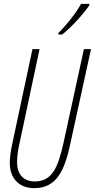

<svg xmlns="http://www.w3.org/2000/svg" viewBox="-20 -970 494 1000"><path d="M284 -798V-790H303C348 -823 417 -900 445 -942V-950H402C380 -908 333 -847 284 -798ZM158 10C275 10 317 -82 347 -225L454 -714H417L311 -227C282 -96 251 -25 161 -25C106 -25 69 -58 69 -125C69 -148 72 -179 79 -211L186 -714H149L42 -212C35 -178 31 -146 31 -122C31 -36 84 10 158 10Z"/></svg>

Font: Noto Sans ExtraCondensed ExtraLight
Style: Italic
Weight: 200
Width: 2
Italic angle: -12°
Designer: Monotype Design Team
Foundry: Monotype Imaging Inc.
Version: Version 2.013